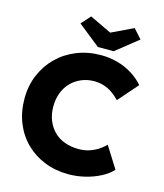

<svg xmlns="http://www.w3.org/2000/svg" viewBox="-133 -1016 960 1125"><g transform="rotate(15 347.0 -454.0)"><path d="M26 -353Q26 -431 54 -497Q82 -563 131.5 -611.5Q181 -660 248.5 -687Q316 -714 396 -714Q446 -714 494 -701Q542 -688 583.5 -662.5Q625 -637 655 -602L551 -483Q530 -505 506.5 -521.5Q483 -538 455 -547Q427 -556 395 -556Q355 -556 319.5 -541.5Q284 -527 257.5 -500.5Q231 -474 216 -436Q201 -398 201 -351Q201 -305 216 -267.5Q231 -230 258 -203Q285 -176 323.5 -162Q362 -148 409 -148Q441 -148 470 -157Q499 -166 523.5 -181.5Q548 -197 567 -217L649 -87Q624 -59 582.5 -37Q541 -15 490.5 -2.5Q440 10 389 10Q310 10 243.5 -16.5Q177 -43 128 -91.5Q79 -140 52.5 -206.5Q26 -273 26 -353ZM363 -755 229 -862 279 -918 411 -855 543 -918 593 -862 459 -755Z"/></g></svg>

Font: Our Lexend
Style: Bold
Weight: 700
Designer: Bonnie Shaver-Troup, Thomas Jockin
Foundry: Lexend
Version: Version 1.007